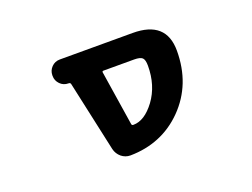

<svg xmlns="http://www.w3.org/2000/svg" viewBox="-86 -730 1173 892"><g transform="rotate(-20 500.0 -283.5)"><path d="M425.8 -17.6Q424.8 -17.6 424.8 -17.6Q400.4 -17.6 380.9 -33.2Q361.3 -49.8 355.5 -74.2L279.3 -423.8Q277.3 -430.7 269.5 -430.7H268.6Q244.1 -430.7 227.5 -447.8Q210.9 -464.8 210.9 -488.3V-491.2Q210.9 -514.6 227.5 -531.7Q244.1 -548.8 268.6 -548.8H628.9Q793.9 -548.8 793.9 -401.4Q793.9 -318.4 767.1 -249.5Q740.2 -180.7 687 -126.5Q633.8 -72.3 566.4 -44.9Q502 -18.6 425.8 -17.6ZM592.8 -214.8Q643.6 -284.2 643.6 -381.8Q643.6 -411.1 633.3 -420.9Q623 -430.7 592.8 -430.7H441.4Q434.6 -430.7 435.5 -423.8L477.5 -153.3Q478.5 -146.5 486.3 -146.5Q542 -146.5 592.8 -214.8Z"/></g></svg>

Font: Rounded Mgen+ 1mn bold
Style: Bold
Weight: 700
Designer: [Source Han Sans]
Ryoko NISHIZUKA  (kana & ideographs); Paul D. Hunt (Latin, Greek & Cyrillic); Wenlong ZHANG  (bopomofo
Version: Version 1.059.20150602